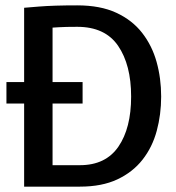

<svg xmlns="http://www.w3.org/2000/svg" viewBox="-20 -696 656 716"><path d="M70 0V-667Q70 -667 124.5 -671.5Q179 -676 268 -676Q354 -676 413.5 -648.5Q473 -621 510 -573.5Q547 -526 564 -465Q581 -404 581 -336Q581 -269 564.5 -208Q548 -147 511.5 -100.5Q475 -54 417.5 -27Q360 0 278 0ZM176 -80H278Q374 -80 421.5 -149Q469 -218 469 -336Q469 -454 420.5 -525Q372 -596 268 -596Q224 -596 200 -594.5Q176 -593 176 -593ZM4 -310V-390H288V-310Z"/></svg>

Font: Epunda Sans Medium
Style: Regular
Weight: 500
Designer: Simon Atzbach
Foundry: typofactur
Version: Version 2.204; ttfautohint (v1.8.4.7-5d5b)